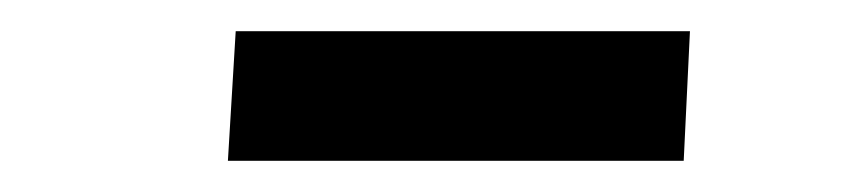

<svg xmlns="http://www.w3.org/2000/svg" viewBox="-20 -735 541 123"><path d="M131 -715H422L418 -632H126Z"/></svg>

Font: Literata 18pt Medium
Style: Italic
Weight: 500
Italic angle: -2°
Designer: Latin by Veronika Burian and Jose Scaglione. Greek by Irene Vlachou. Cyrillic by Vera Evstafieva
Foundry: TypeTogether
Version: Version 3.103;gftools[0.9.29]